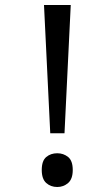

<svg xmlns="http://www.w3.org/2000/svg" viewBox="-20 -734 423 768"><path d="M181 -201 156 -714H263L238 -201ZM147 -54Q147 -91 165 -106Q183 -121 209 -121Q234 -121 252.5 -106Q271 -91 271 -54Q271 -18 252.5 -2Q234 14 209 14Q183 14 165 -2Q147 -18 147 -54Z"/></svg>

Font: utelugu25
Style: Book
Weight: 400
Designer: Jelle Bosma - Monotype Design Team
Foundry: Monotype Imaging Inc.
Version: Version 2.003